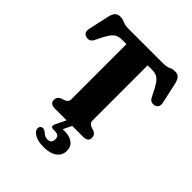

<svg xmlns="http://www.w3.org/2000/svg" viewBox="-256 -864 1239 1239"><g transform="rotate(45 363.0 -245.0)"><path d="M205 -700H520Q553 -700 571.8 -709.2Q590.5 -718.5 611.5 -718.5Q635.5 -718.5 647.8 -706Q660 -693.5 667.5 -665.5L699.5 -520Q704 -499.5 696.2 -486Q688.5 -472.5 671.5 -469.5Q638 -462.5 622.5 -496.5Q599 -546.5 581.5 -573.5Q564 -600.5 546 -610.5Q528 -620.5 503.5 -620.5H459.5V-119.5Q459.5 -103.5 466.8 -95.2Q474 -87 486.5 -82L509.5 -75Q536.5 -63.5 536.5 -36Q536.5 0 493.5 0H232Q189 0 189 -36Q189 -63.5 216 -75L238.5 -82Q251.5 -87 258.8 -95.2Q266 -103.5 266 -119.5V-620.5H222Q197.5 -620.5 179.5 -610.5Q161.5 -600.5 144 -573.5Q126.5 -546.5 103 -496.5Q87.5 -462.5 54 -469.5Q37 -472.5 29.2 -486Q21.5 -499.5 26 -520L58 -665.5Q65.5 -693.5 77.8 -706Q90 -718.5 114 -718.5Q134.5 -718.5 153.2 -709.2Q172 -700 205 -700ZM344.5 -8H395.5L363.5 58Q370 58 377.5 58Q427 58 454.2 79Q481.5 100 481.5 138Q481.5 179 449 203.2Q416.5 227.5 356.5 227.5Q306 227.5 275.8 210.2Q245.5 193 244 170Q244 158 250.8 150.8Q257.5 143.5 267.5 143.5Q276 143 282.5 146.5Q289 150 295.5 154.5Q313.5 175 341.5 175Q376 175 376 137Q376 102.5 336.5 102.5H321Q307 102.5 303.2 94Q299.5 85.5 305.5 73Z"/></g></svg>

Font: Fraunces 9pt Soft
Style: Bold
Weight: 700
Version: Version 1.000;[b76b70a41]